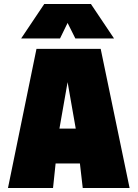

<svg xmlns="http://www.w3.org/2000/svg" viewBox="-20 -943 690 963"><path d="M109 -123V-298H552V-123ZM163 -698H485L630 0H395L362 -286L319 -531L276 -286L246 0H20ZM86 -750 202 -923H436L552 -750H358L319 -828L281 -750Z"/></svg>

Font: Azeret Mono Thin Black
Style: Regular
Weight: 900
Version: Version 1.002